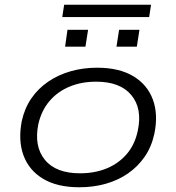

<svg xmlns="http://www.w3.org/2000/svg" viewBox="-20 -783 744 811"><path d="M315 8Q222 8 162.5 -27.5Q103 -63 79.5 -126Q56 -189 72 -272Q84 -326 112.5 -367.5Q141 -409 183.5 -438Q226 -467 278.5 -482Q331 -497 390 -497Q483 -497 542.5 -461.5Q602 -426 625.5 -363Q649 -300 632 -218Q620 -163 591.5 -121.5Q563 -80 521.5 -51Q480 -22 427.5 -7Q375 8 315 8ZM318 -51Q381 -51 431.5 -72Q482 -93 516 -133Q550 -173 562 -231Q582 -324 535 -381Q488 -438 386 -438Q324 -438 273.5 -417Q223 -396 189 -356Q155 -316 142 -259Q123 -165 169.5 -108Q216 -51 318 -51ZM243 -711 251 -763H618L610 -711ZM255 -586 265 -657H352L341 -586ZM472 -586 483 -657H569L558 -586Z"/></svg>

Font: Nunito Sans 10pt Expanded Light
Style: Italic
Weight: 300
Width: 7
Italic angle: -9°
Designer: Vernon Adams
Foundry: Vernon Adams
Version: Version 3.101;gftools[0.9.27]